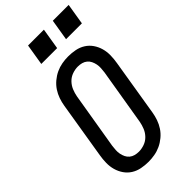

<svg xmlns="http://www.w3.org/2000/svg" viewBox="-291 -1019 1097 1097"><g transform="rotate(-45 257.5 -470.5)"><path d="M205 8Q176 8 148 2.5Q120 -3 97 -17.5Q74 -32 58.5 -54.5Q43 -77 35.5 -103.5Q28 -130 28.5 -159Q29 -188 34 -217L90 -559Q94 -584 102.5 -608.5Q111 -633 125.5 -655Q140 -677 161 -694.5Q182 -712 205.5 -723Q229 -734 254.5 -738.5Q280 -743 304 -743Q334 -743 361.5 -737.5Q389 -732 412 -717.5Q435 -703 450.5 -680.5Q466 -658 473.5 -631.5Q481 -605 480.5 -576Q480 -547 475 -518L419 -176Q415 -151 406.5 -126.5Q398 -102 383.5 -80Q369 -58 348 -40.5Q327 -23 303.5 -12Q280 -1 254.5 3.5Q229 8 205 8ZM206 -72Q228 -72 251 -80Q274 -88 291 -105.5Q308 -123 317 -145Q326 -167 330 -189L387 -531Q389 -547 390 -563Q391 -579 388 -594Q385 -609 378.5 -622.5Q372 -636 360.5 -645.5Q349 -655 334 -659Q319 -663 303 -663Q281 -663 258 -655Q235 -647 218 -629.5Q201 -612 192 -590Q183 -568 179 -546L122 -204Q120 -188 119 -172Q118 -156 121 -141Q124 -126 130.5 -112.5Q137 -99 148.5 -89.5Q160 -80 175 -76Q190 -72 206 -72ZM366 -821 387 -949H515L494 -821ZM166 -821 187 -949H315L294 -821Z"/></g></svg>

Font: Iosevka SS04 Medium
Style: Italic
Weight: 500
Italic angle: -9°
Monospace: yes
Designer: Belleve Invis
Foundry: Belleve Invis
Version: Version 19.0.0; ttfautohint (v1.8.4)